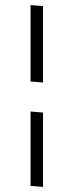

<svg xmlns="http://www.w3.org/2000/svg" viewBox="-20 -730 289 754"><path d="M149 -706V-406L100 -410V-710ZM149 -288V4L100 0V-292Z"/></svg>

Font: Palanquin Thin
Style: Regular
Weight: 250
Designer: Pria Ravichandran
Version: Version 1.001